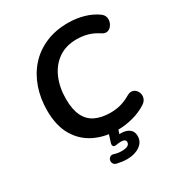

<svg xmlns="http://www.w3.org/2000/svg" viewBox="-209 -851 1099 1183"><g transform="rotate(-30 340.0 -260.0)"><path d="M393 10Q299 10 226.5 -25.5Q154 -61 112.5 -132Q71 -203 71 -310Q71 -396 96.5 -469.5Q122 -543 170.5 -598Q219 -653 290 -684Q361 -715 451 -715Q509 -715 562 -700Q615 -685 655 -656Q673 -643 677.5 -625.5Q682 -608 677 -591Q672 -574 660.5 -561.5Q649 -549 633 -546.5Q617 -544 600 -555Q561 -581 524 -591Q487 -601 447 -601Q370 -601 316.5 -563.5Q263 -526 235 -461Q207 -396 207 -314Q207 -240 229.5 -193.5Q252 -147 296.5 -125.5Q341 -104 405 -104Q442 -104 476 -113Q510 -122 546 -143Q566 -155 582.5 -152.5Q599 -150 610 -138Q621 -126 624.5 -109.5Q628 -93 621.5 -76.5Q615 -60 597 -48Q553 -19 498 -4.5Q443 10 393 10ZM350 195Q331 195 313 192.5Q295 190 278 186Q262 182 256.5 170.5Q251 159 254 147Q257 135 267.5 128.5Q278 122 294 127Q305 131 318.5 133Q332 135 345 135Q373 135 387.5 127Q402 119 402 103Q402 93 394 87.5Q386 82 368 82Q361 82 353.5 82.5Q346 83 338 85Q330 86 324 86Q318 86 314 82Q310 77 309.5 72Q309 67 311 59L336 -20H402L378 56L347 45Q359 41 371 39Q383 37 393 37Q432 37 454 54Q476 71 476 103Q476 145 440 170Q404 195 350 195Z"/></g></svg>

Font: Nunito ExtraLight
Style: Italic
Weight: 200
Italic angle: -9°
Designer: Vernon Adams
Foundry: Vernon Adams
Version: Version 3.602